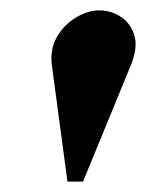

<svg xmlns="http://www.w3.org/2000/svg" viewBox="-20 -700 281 370"><path d="M171 -680Q194 -680 213 -667.5Q232 -655 239 -631.5Q246 -608 232 -574L140 -350H110L80 -574Q76 -605 89.5 -628.5Q103 -652 126 -666Q149 -680 171 -680Z"/></svg>

Font: Brygada 1918
Style: Bold Italic
Weight: 700
Italic angle: -8°
Designer: Mateusz Machalski | Borys Kosmynka | Przemek Hoffer
Foundry: NIEPODLEGLA 2018
Version: Version 3.006